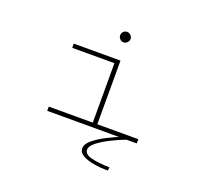

<svg xmlns="http://www.w3.org/2000/svg" viewBox="-141 -802 1282 1193"><g transform="rotate(20 500.0 -205.5)"><path d="M205 0V-28H496V-421H217V-449H526V-28H797V0ZM504 -562Q491 -562 480.5 -572.5Q470 -583 470 -596Q470 -611 480 -621Q490 -631 504 -631Q518 -631 528.5 -620.5Q539 -610 539 -596Q539 -583 528.5 -572.5Q518 -562 504 -562ZM689 198 685 220Q635 220 590 212Q545 204 517 187.5Q489 171 489 144Q489 116 522 88Q555 60 606 34Q657 8 710 -13L729 0Q676 20 628 45Q580 70 550 94.5Q520 119 520 141Q520 172 566.5 184Q613 196 689 198Z"/></g></svg>

Font: Inconsolata UltraExpanded ExtraLight
Style: Regular
Weight: 200
Width: 9
Monospace: yes
Designer: Raph Levien, Cyreal, Brenton Simpson
Foundry: Raph Levien, Cyreal, Google
Version: Version 3.001; ttfautohint (v1.8.2.53-6de2)